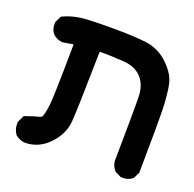

<svg xmlns="http://www.w3.org/2000/svg" viewBox="-94 -456 688 680"><g transform="rotate(20 250.0 -116.5)"><path d="M63.5 127Q44.9 124.5 30.8 112.8L29.8 112.3L29.3 111.3Q24.9 105 22 97.9Q19 90.8 18.1 83.3Q17.1 75.7 17.6 67.4V65.9L18.6 64L28.3 43.5L29.8 40L33.7 38.6Q65.9 26.9 82 23.4Q92.3 22 95.2 12.7Q96.7 8.3 98.1 2Q99.6 -4.4 101.1 -12.9Q102.5 -21.5 103.5 -31.2Q107.4 -61.5 109.4 -259.3L69.8 -252.9H68.4H67.4Q58.1 -253.9 49.8 -257.6Q41.5 -261.2 34.7 -267.1L34.2 -267.6L33.7 -268.1Q19 -284.7 21.5 -310.5V-312.5L22.5 -314L32.2 -333.5L33.7 -336.4L37.1 -337.9Q67.9 -352.1 101.6 -356.4Q134.3 -360.4 217.3 -360.4Q258.8 -360.4 291.3 -358.9Q323.7 -357.4 347.2 -354.5Q396 -348.1 431.6 -313.5Q436.5 -309.1 440.9 -304.2Q445.3 -299.3 449.2 -294.4Q453.1 -289.6 456.5 -284.9Q460 -280.3 462.6 -275.4Q465.3 -270.5 467.5 -265.6Q469.7 -260.7 471.4 -255.9Q473.1 -251 474.6 -246.1Q478 -230.5 480.2 -210.4Q482.4 -190.4 483.9 -166Q486.3 -117.2 483.4 85.9V88.4L482.4 90.3L472.7 109.9L471.7 111.8L470.2 112.8Q453.6 127.4 427.7 125H425.8L424.3 124L404.8 114.3L402.8 113.3L401.9 111.8Q396 105 392.3 96.7Q388.7 88.4 387.7 79.1V78.6V78.1Q390.6 -117.2 389.2 -165Q387.7 -210 363 -235.6Q338.4 -261.2 293.5 -263.7Q271.5 -265.1 249.3 -265.9Q227.1 -266.6 205.1 -266.6Q203.1 -153.8 201.2 -87.4Q199.2 -21 197.3 1Q192.9 48.3 155.3 87.4Q117.7 127 64.5 127H64Z"/></g></svg>

Font: NaikaiFont
Style: Bold
Weight: 700
Version: Version 1.89